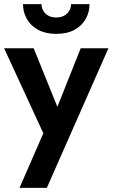

<svg xmlns="http://www.w3.org/2000/svg" viewBox="-26 -695 548 935"><path d="M502 -460H367L222 -96L286 -94L138 -460H-6L185 -46L69 220H202ZM86 -675Q86 -636 104.5 -603Q123 -570 159.5 -550Q196 -530 248 -530Q301 -530 337 -550Q373 -570 391.5 -603Q410 -636 410 -675H320Q320 -659 312 -644Q304 -629 288 -619.5Q272 -610 248 -610Q224 -610 208 -619.5Q192 -629 184 -644Q176 -659 176 -675Z"/></svg>

Font: Jost SemiBold
Style: Regular
Weight: 600
Version: Version 3.710